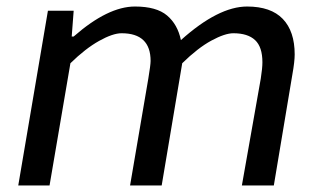

<svg xmlns="http://www.w3.org/2000/svg" viewBox="-20 -569 983 589"><path d="M127 -536H206L200 -457H206Q311 -549 394 -549Q460 -549 492.5 -521.5Q525 -494 535 -446Q650 -549 738 -549Q811 -549 847.5 -511Q884 -473 884 -402Q884 -380 877 -341L820 0H722L780 -328Q785 -360 785 -378Q785 -425 762.5 -446Q740 -467 696 -467Q670 -467 628.5 -444.5Q587 -422 539 -375L476 0H379L435 -328Q442 -370 442 -382Q442 -467 353 -467Q326 -467 284 -443.5Q242 -420 196 -375L132 0H36Z"/></svg>

Font: Nebula Sans Medium
Style: Regular
Weight: 500
Italic angle: -9°
Designer: Paul D. Hunt for Adobe (as Source Sans)
Foundry: Nebula Entertainment & Broadcasting LLC
Version: Version 1.010